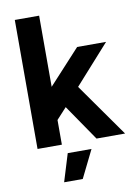

<svg xmlns="http://www.w3.org/2000/svg" viewBox="-97 -763 732 1026"><g transform="rotate(-10 269.0 -250.0)"><path d="M57 0V-700H189V-314L360 -500H517L328 -289L532 0H377L244 -194L189 -134V0ZM166 200 212 50H341L267 200Z"/></g></svg>

Font: Figtree Light
Style: Bold
Weight: 700
Version: Version 2.002